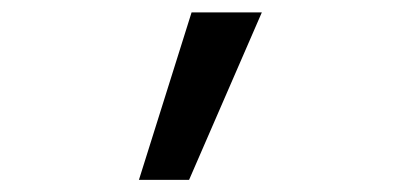

<svg xmlns="http://www.w3.org/2000/svg" viewBox="-20 -728 655 314"><path d="M289.2 -433.8H207.2L293.3 -707.7H408.2Z"/></svg>

Font: Fira Code Fixed Medium
Style: Regular
Weight: 500
Monospace: yes
Designer: Carrois Corporate, Edenspiekermann AG, Nikita Prokopov
Foundry: Carrois Corporate, Edenspiekermann AG, Nikita Prokopov
Version: Version 5.002